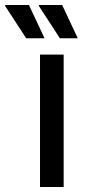

<svg xmlns="http://www.w3.org/2000/svg" viewBox="-92 -743 340 763"><path d="M67 0V-526H161V0ZM146 -591 62 -720 63 -723H155L217 -591ZM12 -591 -72 -720 -71 -723H23L85 -591Z"/></svg>

Font: Archivo Narrow Medium
Style: Regular
Weight: 500
Designer: Hector Gatti
Foundry: Omnibus-Type
Version: Version 3.002